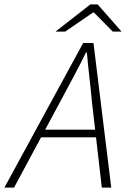

<svg xmlns="http://www.w3.org/2000/svg" viewBox="-64 -855 574 875"><path d="M-44 0 315 -659H362L443 0H400L355 -391Q350 -446 343.5 -502Q337 -558 332 -616H328Q299 -557 270 -503Q241 -449 210 -391L0 0ZM105 -229 115 -264H397L389 -229ZM189 -711 348 -835H381L490 -711H450L364 -798H360L233 -711Z"/></svg>

Font: Source Sans 3 ExtraLight Light
Style: Italic
Weight: 300
Italic angle: -11°
Version: Version 3.052;hotconv 1.1.0;makeotfexe 2.6.0